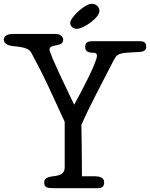

<svg xmlns="http://www.w3.org/2000/svg" viewBox="-52 -992 791 1012"><path d="M472 -935C472 -953 458 -972 431 -972C394 -972 318 -899 318 -871C318 -855 333 -840 353 -840C387 -840 472 -897 472 -935ZM209 -731C209 -764 281 -740 281 -783C281 -799 266 -813 242 -813H14C-9 -813 -32 -804 -32 -783C-32 -761 -7 -751 17 -749C84 -743 103 -733 114 -712C192 -567 205 -531 289 -350V-109C289 -76 264 -67 229 -63C192 -59 181 -48 181 -30C181 -3 198 0 235 0H459C482 0 497 -5 497 -31C497 -57 471 -63 446 -63H380C380 -171 377 -334 377 -334C417 -425 487 -558 547 -674C561 -701 569 -706 596 -712C606 -714 661 -717 682 -718C695 -718 719 -723 719 -745C719 -772 703 -775 679 -775H439C406 -775 397 -766 397 -744C397 -722 412 -714 439 -714C447 -714 459 -713 459 -698C459 -664 376 -507 339 -440C309 -503 209 -708 209 -731Z"/></svg>

Font: Life Savers
Style: ExtraBold
Weight: 800
Designer: Pablo Impallari, Rodrigo Fuenzalida, Brenda Gallo
Foundry: Pablo Impallari, Rodrigo Fuenzalida, Brenda Gallo
Version: Version 3.000